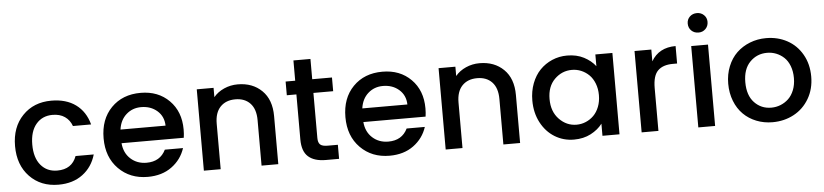

<svg xmlns="http://www.w3.org/2000/svg" viewBox="-45 -1027 5555 1295"><g transform="rotate(-5 2732.5 -380.0)"><path d="M37.1 -275.9Q37.1 -403.8 112.3 -481.9Q187.5 -560.1 307.1 -560.1Q407.2 -560.1 472.4 -512.5Q537.6 -464.8 561 -377H438Q423.3 -418 390.1 -440.9Q356.9 -463.9 307.1 -463.9Q237.3 -463.9 195.6 -414.3Q153.8 -364.7 153.8 -275.9Q153.8 -186.5 195.6 -136.7Q237.3 -86.9 307.1 -86.9Q406.2 -86.9 438 -173.8H561Q537.1 -90.3 471.2 -40.8Q405.3 8.8 307.1 8.8Q187.5 8.8 112.3 -69.3Q37.1 -147.5 37.1 -275.9Z M906.7 -463.9Q847.7 -463.9 805.9 -426.5Q764.2 -389.2 755.4 -325.2H1060.5Q1059.1 -387.7 1015.4 -425.8Q971.7 -463.9 906.7 -463.9ZM1164.6 -164.1Q1140.1 -87.9 1074.2 -39.6Q1008.3 8.8 911.6 8.8Q791.5 8.8 714.1 -69.6Q636.7 -147.9 636.7 -275.9Q636.7 -404.8 712.6 -482.4Q788.6 -560.1 911.6 -560.1Q1030.3 -560.1 1105 -485.1Q1179.7 -410.2 1179.7 -289.1Q1179.7 -258.3 1175.8 -232.9H754.4Q760.3 -166 804 -126.5Q847.7 -86.9 911.6 -86.9Q1003.9 -86.9 1041.5 -164.1Z M1682.1 0V-308.1Q1682.1 -382.3 1645.3 -421.6Q1608.4 -460.9 1544.4 -460.9Q1480 -460.9 1442.6 -421.6Q1405.3 -382.3 1405.3 -308.1V0H1291.5V-550.8H1405.3V-487.8Q1433.1 -521.5 1476.6 -540.8Q1520 -560.1 1569.3 -560.1Q1669.4 -560.1 1732.4 -498.5Q1795.4 -437 1795.4 -325.2V0Z M1958 -152.8V-458H1893.1V-550.8H1958V-688H2073.2V-550.8H2207V-458H2073.2V-152.8Q2073.2 -121.6 2087.4 -108.4Q2101.6 -95.2 2137.2 -95.2H2207V0H2117.2Q2040 0 1999 -36.1Q1958 -72.3 1958 -152.8Z M2543.9 -463.9Q2484.9 -463.9 2443.1 -426.5Q2401.4 -389.2 2392.6 -325.2H2697.8Q2696.3 -387.7 2652.6 -425.8Q2608.9 -463.9 2543.9 -463.9ZM2801.8 -164.1Q2777.3 -87.9 2711.4 -39.6Q2645.5 8.8 2548.8 8.8Q2428.7 8.8 2351.3 -69.6Q2273.9 -147.9 2273.9 -275.9Q2273.9 -404.8 2349.9 -482.4Q2425.8 -560.1 2548.8 -560.1Q2667.5 -560.1 2742.2 -485.1Q2816.9 -410.2 2816.9 -289.1Q2816.9 -258.3 2813 -232.9H2391.6Q2397.5 -166 2441.2 -126.5Q2484.9 -86.9 2548.8 -86.9Q2641.1 -86.9 2678.7 -164.1Z M3319.3 0V-308.1Q3319.3 -382.3 3282.5 -421.6Q3245.6 -460.9 3181.6 -460.9Q3117.2 -460.9 3079.8 -421.6Q3042.5 -382.3 3042.5 -308.1V0H2928.7V-550.8H3042.5V-487.8Q3070.3 -521.5 3113.8 -540.8Q3157.2 -560.1 3206.5 -560.1Q3306.6 -560.1 3369.6 -498.5Q3432.6 -437 3432.6 -325.2V0Z M3539.6 -277.8Q3539.6 -340.3 3559.8 -393.6Q3580.1 -446.8 3615 -482.9Q3649.9 -519 3697.5 -539.6Q3745.1 -560.1 3799.3 -560.1Q3863.8 -560.1 3912.6 -534.7Q3961.4 -509.3 3990.2 -471.2V-550.8H4105.5V0H3990.2V-82Q3960.9 -43 3911.4 -17.1Q3861.8 8.8 3797.4 8.8Q3726.1 8.8 3667.5 -27.1Q3608.9 -63 3574.2 -128.9Q3539.6 -194.8 3539.6 -277.8ZM3990.2 -275.9Q3990.2 -318.8 3976.3 -354.5Q3962.4 -390.1 3939 -413.1Q3915.5 -436 3885.7 -448.5Q3856 -460.9 3823.2 -460.9Q3755.4 -460.9 3705.8 -411.9Q3656.2 -362.8 3656.2 -277.8Q3656.2 -192.4 3706.1 -141.1Q3755.9 -89.8 3823.2 -89.8Q3856 -89.8 3885.7 -102.3Q3915.5 -114.7 3939 -137.9Q3962.4 -161.1 3976.3 -196.8Q3990.2 -232.4 3990.2 -275.9Z M4369.1 -290V0H4255.4V-550.8H4369.1V-471.2Q4420.9 -560.1 4534.2 -560.1V-441.9H4505.4Q4438 -441.9 4403.6 -407.7Q4369.1 -373.5 4369.1 -290Z M4639.2 0V-550.8H4752.9V0ZM4696.8 -637.2Q4667.5 -637.2 4648.2 -656Q4628.9 -674.8 4628.9 -704.1Q4628.9 -731.9 4648.2 -750.5Q4667.5 -769 4696.8 -769Q4724.6 -769 4743.9 -750.5Q4763.2 -731.9 4763.2 -704.1Q4763.2 -675.3 4744.1 -656.2Q4725.1 -637.2 4696.8 -637.2Z M5141.6 8.8Q5083 8.8 5032.2 -11.5Q4981.4 -31.7 4944.6 -68.4Q4907.7 -105 4886.7 -158.7Q4865.7 -212.4 4865.7 -275.9Q4865.7 -339.4 4887.5 -393.1Q4909.2 -446.8 4947 -483.2Q4984.9 -519.5 5036.4 -539.8Q5087.9 -560.1 5146.5 -560.1Q5225.1 -560.1 5288.8 -525.6Q5352.5 -491.2 5390.1 -425.8Q5427.7 -360.4 5427.7 -275.9Q5427.7 -191.4 5389.2 -126Q5350.6 -60.5 5285.6 -25.9Q5220.7 8.8 5141.6 8.8ZM4981.4 -275.9Q4981.4 -186.5 5027.3 -138.2Q5073.2 -89.8 5141.6 -89.8Q5174.3 -89.8 5204.1 -101.6Q5233.9 -113.3 5257.8 -135.7Q5281.7 -158.2 5296.1 -194.3Q5310.5 -230.5 5310.5 -275.9Q5310.5 -321.3 5296.6 -357.4Q5282.7 -393.6 5259.3 -415.5Q5235.8 -437.5 5206.5 -449.2Q5177.2 -460.9 5144.5 -460.9Q5075.7 -460.9 5028.6 -412.8Q4981.4 -364.7 4981.4 -275.9Z"/></g></svg>

Font: SVN-Poppins Medium
Style: Regular
Weight: 500
Designer: Ninad Kale (Devanagari), Jonny Pinhorn (Latin)
Foundry: Indian Type Foundry
Version: Version 3.002 2017